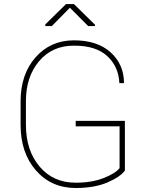

<svg xmlns="http://www.w3.org/2000/svg" viewBox="-20 -921 727 951"><path d="M356 10.3Q234.4 10.3 158.2 -76.7Q82 -163.6 82 -302.7V-418.9Q82 -552.7 155.8 -636.7Q229.5 -720.7 344.7 -721.2Q460 -721.7 526.4 -663.1Q592.8 -604.5 594.2 -512.2L593.3 -509.3H571.3Q567.4 -591.8 510.7 -643.6Q454.1 -695.3 346.7 -694.8Q239.3 -695.3 173.8 -618.2Q108.4 -541 108.4 -419.9V-302.7Q108.4 -175.8 176.3 -95.7Q244.1 -15.6 356 -16.1Q434.6 -16.1 493.2 -39.1Q551.8 -62 572.3 -88.4V-295.4H355V-322.3H598.6V-76.2Q576.2 -44.9 512.7 -17.6Q449.2 9.8 356 10.3ZM450.7 -792H416.5L326.2 -882.8L236.8 -792H204.6V-800.3L307.1 -900.9H346.2L450.7 -798.3Z"/></svg>

Font: Roboto-Thin
Style: Regular
Weight: 250
Designer: Google
Version: Version 1.100141; 2013; ttfautohint (v0.94.14-c901) -l 8 -r 